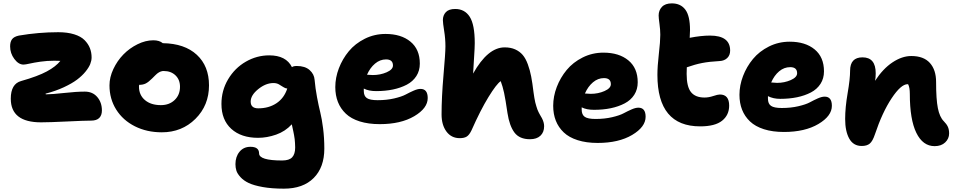

<svg xmlns="http://www.w3.org/2000/svg" viewBox="-20 -792 5661 1138"><path d="M223.1 -66.9Q43.9 -66.9 43.9 -207Q43.9 -295.4 106 -312Q204.1 -339.8 257.6 -368.7Q311 -397.5 337.9 -431.2Q333.5 -431.2 321.8 -431.6Q310.1 -432.1 301.8 -432.1Q258.8 -432.1 220 -426.5Q181.2 -420.9 155.5 -415Q129.9 -409.2 119.1 -409.2Q89.8 -409.2 64.9 -442.6Q40 -476.1 40 -517.1Q40 -543.9 51.3 -559.3Q62.5 -574.7 91.8 -581.1Q209 -601.1 325.2 -601.1Q379.9 -601.1 419.7 -588.6Q459.5 -576.2 481.2 -554.2Q502.9 -532.2 512.9 -506.6Q522.9 -481 522.9 -451.2Q522.9 -433.1 514.9 -412.6Q506.8 -392.1 486.8 -367.4Q466.8 -342.8 436.8 -320.1Q406.7 -297.4 358.4 -274.9Q310.1 -252.4 250 -236.8Q250 -232.9 252.9 -232.9Q288.1 -232.9 360.8 -241Q433.6 -249 482.9 -249Q529.3 -249 556.6 -216.8Q584 -184.6 584 -137.2Q584 -108.9 568.4 -93Q552.7 -77.1 520 -77.1Q481.9 -77.1 377.2 -72Q272.5 -66.9 223.1 -66.9Z M939 -7.8Q850.1 -7.8 779.3 -43.5Q708.5 -79.1 668.7 -142.6Q628.9 -206.1 628.9 -286.1Q628.9 -334 651.9 -382.8Q674.8 -431.6 711.2 -469Q747.6 -506.3 795.2 -529.8Q842.8 -553.2 888.7 -553.2Q924.8 -553.2 944.8 -536.1Q1074.2 -534.2 1146.5 -467.3Q1218.8 -400.4 1218.8 -286.1Q1218.8 -167.5 1138.4 -87.6Q1058.1 -7.8 939 -7.8ZM803.7 -278.8Q803.7 -229 838.9 -199Q874 -168.9 933.6 -168.9Q983.4 -168.9 1015.1 -199.2Q1046.9 -229.5 1046.9 -277.8Q1046.9 -319.8 1020 -345.5Q993.2 -371.1 950.7 -371.1Q946.3 -371.1 942.1 -370.6Q938 -370.1 933.8 -368.4Q929.7 -366.7 926.8 -365.7Q923.8 -364.7 919.2 -361.3Q914.6 -357.9 912.6 -356.7Q910.6 -355.5 905.3 -350.3Q899.9 -345.2 898.2 -343.5Q896.5 -341.8 890.1 -335.4Q883.8 -329.1 881.8 -327.1Q860.4 -305.7 844.2 -297.4Q828.1 -289.1 804.7 -289.1Q803.7 -286.1 803.7 -278.8Z M1662.6 326.2Q1591.3 326.2 1537.8 316.7Q1484.4 307.1 1454.1 292.7Q1423.8 278.3 1405.3 257.8Q1386.7 237.3 1381.1 219.5Q1375.5 201.7 1375.5 181.2Q1375.5 136.7 1399.7 107.4Q1423.8 78.1 1464.4 78.1Q1515.6 78.1 1515.6 117.2Q1515.6 159.2 1652.3 159.2Q1694.3 159.2 1711.9 140.1Q1729.5 121.1 1729.5 82Q1729.5 68.8 1728.5 55.4Q1727.5 42 1726.6 32.5Q1725.6 22.9 1722.9 9Q1720.2 -4.9 1719 -11.2Q1717.8 -17.6 1714.1 -33.7Q1710.4 -49.8 1709.5 -55.2Q1670.9 -13.2 1616.7 5.9Q1562.5 24.9 1509.8 24.9Q1409.2 24.9 1350.8 -28.3Q1292.5 -81.5 1292.5 -175.8Q1292.5 -255.4 1332 -322Q1371.6 -388.7 1436.8 -426.3Q1502 -463.9 1575.7 -463.9Q1675.8 -463.9 1710.4 -394Q1718.8 -400.9 1738.8 -400.9Q1788.1 -400.9 1815.2 -376.7Q1842.3 -352.5 1844.7 -318.8Q1849.1 -268.6 1859.1 -215.6Q1869.1 -162.6 1878.4 -125.5Q1887.7 -88.4 1895 -31.2Q1902.3 25.9 1902.3 88.9Q1902.3 199.7 1839.4 262.9Q1776.4 326.2 1662.6 326.2ZM1465.8 -189.9Q1465.8 -149.9 1510.7 -149.9Q1573.2 -149.9 1618.7 -180.2Q1664.1 -210.4 1682.6 -267.1Q1670.4 -268.1 1658.4 -276.4Q1646.5 -284.7 1632.8 -292.2Q1619.1 -299.8 1600.6 -299.8Q1555.2 -299.8 1510.5 -263.7Q1465.8 -227.5 1465.8 -189.9Z M2231 -56.2Q2163.6 -56.2 2112.3 -72.3Q2061 -88.4 2029.8 -118.2Q1998.5 -147.9 1982.9 -187.5Q1967.3 -227.1 1967.3 -275.9Q1967.3 -331.5 1988.5 -387.2Q2009.8 -442.9 2047.4 -488.3Q2085 -533.7 2142.1 -562.3Q2199.2 -590.8 2265.1 -590.8Q2357.4 -590.8 2412.8 -545.2Q2468.3 -499.5 2468.3 -415Q2468.3 -373 2447.8 -341.1Q2427.2 -309.1 2390.9 -290Q2354.5 -271 2308.8 -261.5Q2263.2 -252 2209 -252Q2165.5 -252 2136.2 -267.1V-252.9Q2136.2 -223.1 2154.3 -210.7Q2172.4 -198.2 2218.3 -198.2Q2272 -198.2 2316.7 -208.7Q2361.3 -219.2 2384.5 -231.7Q2407.7 -244.1 2431.4 -254.6Q2455.1 -265.1 2472.2 -265.1Q2515.1 -265.1 2515.1 -210.9Q2515.1 -150.4 2435.3 -103.3Q2355.5 -56.2 2231 -56.2ZM2268.1 -439.9Q2232.4 -439.9 2202.9 -415Q2173.3 -390.1 2155.3 -349.1Q2174.8 -347.2 2189.9 -347.2Q2233.9 -347.2 2271.5 -363.5Q2309.1 -379.9 2309.1 -403.8Q2309.1 -439.9 2268.1 -439.9Z M2705.1 26.9Q2655.3 26.9 2626.2 -12.2Q2597.2 -51.3 2597.2 -113.8Q2597.2 -214.8 2608.6 -346.2Q2620.1 -477.5 2620.1 -517.1Q2620.1 -563 2612.5 -609.4Q2605 -655.8 2605 -672.9Q2605 -701.2 2622.6 -720Q2640.1 -738.8 2678.2 -738.8Q2734.4 -738.8 2764.2 -692.4Q2793.9 -646 2793.9 -536.1Q2793.9 -511.2 2789.8 -450.2Q2785.6 -389.2 2784.2 -356Q2871.1 -511.2 2971.2 -511.2Q3006.8 -511.2 3033.4 -499.3Q3060.1 -487.3 3077.9 -466.6Q3095.7 -445.8 3108.4 -411.1Q3121.1 -376.5 3128.4 -338.4Q3135.7 -300.3 3142.1 -246.1Q3144.5 -228 3147.2 -212.2Q3149.9 -196.3 3152.6 -184.8Q3155.3 -173.3 3159.2 -161.4Q3163.1 -149.4 3165.3 -142.8Q3167.5 -136.2 3172.4 -126.7Q3177.2 -117.2 3179 -114.3Q3180.7 -111.3 3185.8 -102.3Q3190.9 -93.3 3191.9 -91.8Q3205.1 -66.4 3205.1 -43.9Q3205.1 -8.3 3183.1 12.5Q3161.1 33.2 3121.1 33.2Q3059.1 33.2 3029.3 -6.3Q2999.5 -45.9 2987.8 -122.1Q2976.1 -203.1 2967.8 -241.5Q2959.5 -279.8 2947.8 -311Q2922.9 -294.4 2875.2 -216.8Q2827.6 -139.2 2774.9 -20Q2761.7 7.8 2746.6 17.3Q2731.4 26.9 2705.1 26.9Z M3522.5 55.2Q3455.1 55.2 3403.8 38.8Q3352.5 22.5 3321.3 -7.3Q3290 -37.1 3274.4 -76.7Q3258.8 -116.2 3258.8 -165Q3258.8 -220.7 3280 -276.4Q3301.3 -332 3338.9 -377.4Q3376.5 -422.9 3433.6 -451.4Q3490.7 -480 3556.6 -480Q3648.9 -480 3704.3 -434.3Q3759.8 -388.7 3759.8 -304.2Q3759.8 -262.2 3739.3 -230.2Q3718.8 -198.2 3682.4 -179.2Q3646 -160.2 3600.3 -150.6Q3554.7 -141.1 3500.5 -141.1Q3456.1 -141.1 3427.7 -155.8V-142.1Q3427.7 -112.3 3445.8 -99.6Q3463.9 -86.9 3509.8 -86.9Q3563.5 -86.9 3608.2 -97.4Q3652.8 -107.9 3676 -120.4Q3699.2 -132.8 3722.9 -143.3Q3746.6 -153.8 3763.7 -153.8Q3806.6 -153.8 3806.6 -100.1Q3806.6 -39.6 3726.8 7.8Q3647 55.2 3522.5 55.2ZM3559.6 -329.1Q3523.9 -329.1 3494.4 -304Q3464.8 -278.8 3446.8 -237.8Q3466.3 -235.8 3481.4 -235.8Q3525.4 -235.8 3563 -252.4Q3600.6 -269 3600.6 -293Q3600.6 -329.1 3559.6 -329.1Z M4129.9 -43Q3876.5 -43 3876.5 -348.1Q3876.5 -398.4 3885 -472.4Q3893.6 -546.4 3893.6 -585.9Q3893.6 -615.2 3888.7 -650.9Q3883.8 -686.5 3883.8 -700.2Q3883.8 -730.5 3903.3 -751.2Q3922.9 -772 3961.9 -772Q4014.2 -772 4042 -734.9Q4069.8 -697.8 4069.8 -613.8Q4069.8 -600.1 4067.9 -567.9Q4135.3 -581.1 4188.5 -581.1Q4307.6 -581.1 4307.6 -492.2Q4307.6 -464.8 4290.5 -448.2Q4273.4 -431.6 4245.6 -430.2Q4183.6 -426.8 4141.4 -418.5Q4099.1 -410.2 4050.8 -393.1Q4049.8 -379.9 4049.8 -354Q4049.8 -277.8 4075.7 -245.8Q4101.6 -213.9 4155.8 -213.9Q4180.7 -213.9 4207.5 -222.9Q4234.4 -231.9 4246.6 -231.9Q4301.8 -231.9 4301.8 -166Q4301.8 -109.9 4259.8 -76.4Q4217.8 -43 4129.9 -43Z M4626.5 -9.8Q4559.1 -9.8 4507.8 -26.1Q4456.5 -42.5 4425.3 -72.3Q4394 -102.1 4378.4 -141.6Q4362.8 -181.2 4362.8 -230Q4362.8 -285.6 4384 -341.3Q4405.3 -397 4442.9 -442.4Q4480.5 -487.8 4537.6 -516.4Q4594.7 -544.9 4660.6 -544.9Q4752.9 -544.9 4808.3 -499.3Q4863.8 -453.6 4863.8 -369.1Q4863.8 -327.1 4843.3 -295.2Q4822.8 -263.2 4786.4 -244.1Q4750 -225.1 4704.3 -215.6Q4658.7 -206.1 4604.5 -206.1Q4563 -206.1 4531.7 -222.2V-207Q4531.7 -177.2 4549.8 -164.6Q4567.9 -151.9 4613.8 -151.9Q4667.5 -151.9 4712.2 -162.4Q4756.8 -172.9 4780 -185.5Q4803.2 -198.2 4826.9 -208.7Q4850.6 -219.2 4867.7 -219.2Q4910.6 -219.2 4910.6 -165Q4910.6 -104.5 4830.8 -57.1Q4751 -9.8 4626.5 -9.8ZM4663.6 -394Q4627.4 -394 4598.1 -369.4Q4568.8 -344.7 4550.8 -303.2Q4575.2 -300.8 4585.4 -300.8Q4629.4 -300.8 4667 -317.4Q4704.6 -334 4704.6 -357.9Q4704.6 -394 4663.6 -394Z M5519.5 74.2Q5449.7 74.2 5411.1 -4.9Q5372.6 -84 5372.6 -234.9Q5372.6 -274.4 5362.3 -293H5359.4Q5320.3 -293 5264.9 -209.7Q5209.5 -126.5 5165.5 4.9Q5152.3 44.4 5135.5 58.8Q5118.7 73.2 5087.4 73.2Q5038.1 73.2 5013.7 29.8Q4989.3 -13.7 4989.3 -86.9Q4989.3 -154.8 5003.9 -239.3Q5018.6 -323.7 5018.6 -373Q5018.6 -452.1 5092.3 -452.1Q5170.4 -452.1 5170.4 -357.9Q5170.4 -330.6 5166.5 -313Q5213.4 -384.8 5270 -422.4Q5326.7 -460 5381.3 -460Q5454.6 -460 5491.5 -418.9Q5528.3 -377.9 5528.3 -306.2Q5528.3 -203.6 5538.8 -150.9Q5549.3 -98.1 5574.2 -73.2Q5590.3 -57.1 5597.9 -40.8Q5605.5 -24.4 5605.5 -1Q5605.5 29.8 5582.3 52Q5559.1 74.2 5519.5 74.2Z"/></svg>

Font: Shantell Sans Bouncy
Style: Regular
Weight: 800
Designer: Stephen Nixon, Anya Danilova, Shantell Martin
Foundry: Arrow Type
Version: Version 1.006;[9816181b4]